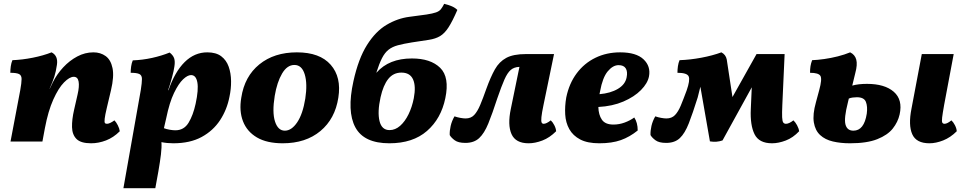

<svg xmlns="http://www.w3.org/2000/svg" viewBox="-20 -741 5051 1005"><path d="M35 0 86 -269Q93 -308 93 -327.5Q93 -347 79.5 -353.5Q66 -360 34 -360Q34 -377 36.5 -394.5Q39 -412 45 -426Q97 -428 152 -439Q207 -450 250 -467Q285 -449 278 -402Q273 -367 264.5 -340Q256 -313 240 -278V-276L257 -311Q278 -353 311 -388.5Q344 -424 384.5 -445.5Q425 -467 469 -467Q506 -467 533 -447.5Q560 -428 569 -384.5Q578 -341 561 -269L539 -176Q530 -138 528 -120Q526 -102 529 -97.5Q532 -93 540 -93Q554 -93 579 -111Q588 -102 596.5 -85.5Q605 -69 607 -54Q574 -21 535 -6Q496 9 457 9Q403 9 380.5 -13.5Q358 -36 357 -75.5Q356 -115 368 -167L386 -246Q396 -289 391.5 -314Q387 -339 366 -339Q344 -339 315 -309.5Q286 -280 259 -220Q232 -160 215 -70L202 0Z M626 244 717 -270Q723 -308 723 -327.5Q723 -347 709.5 -353.5Q696 -360 664 -360Q664 -376 666.5 -393.5Q669 -411 675 -425Q727 -427 776.5 -438Q826 -449 868 -466Q886 -452 891.5 -436Q897 -420 893 -394Q890 -371 880 -334.5Q870 -298 862 -275L860 -269H862Q895 -365 946.5 -416Q998 -467 1065 -467Q1111 -467 1138 -446.5Q1165 -426 1177 -392Q1189 -358 1189.5 -316.5Q1190 -275 1181 -234Q1168 -167 1132 -112Q1096 -57 1035.5 -24Q975 9 887 9Q854 9 825 3Q827 29 822.5 66.5Q818 104 809 156L793 244ZM850 -122 838 -70Q851 -65 868 -62Q885 -59 898 -59Q943 -59 967 -98.5Q991 -138 1004 -198Q1020 -272 1013 -310Q1006 -348 980 -348Q962 -348 938.5 -326Q915 -304 891 -254.5Q867 -205 850 -122Z M1460 9Q1377 9 1325 -21.5Q1273 -52 1252 -106Q1231 -160 1243 -230Q1260 -341 1337.5 -404Q1415 -467 1534 -467Q1654 -467 1711 -402Q1768 -337 1751 -230Q1734 -119 1657 -55Q1580 9 1460 9ZM1471 -57Q1506 -57 1535.5 -100.5Q1565 -144 1578 -225Q1590 -303 1575 -352Q1560 -401 1521 -401Q1483 -401 1456.5 -356Q1430 -311 1418 -239Q1404 -153 1419.5 -105Q1435 -57 1471 -57Z M2018 9Q1885 9 1840 -74.5Q1795 -158 1830 -316Q1856 -434 1901 -505.5Q1946 -577 2003.5 -611Q2061 -645 2123 -653Q2180 -660 2212.5 -665Q2245 -670 2262 -676Q2279 -682 2287.5 -692.5Q2296 -703 2305 -721Q2326 -716 2344 -708.5Q2362 -701 2374 -689Q2348 -629 2327.5 -597.5Q2307 -566 2283.5 -552Q2260 -538 2225 -532.5Q2190 -527 2136 -519Q2092 -512 2062.5 -504Q2033 -496 2013.5 -480.5Q1994 -465 1979.5 -436.5Q1965 -408 1950 -361H1951Q2016 -435 2136 -435Q2234 -435 2284 -386Q2334 -337 2311 -227Q2289 -120 2215 -55.5Q2141 9 2018 9ZM2019 -60Q2049 -60 2074.5 -82.5Q2100 -105 2118.5 -143Q2137 -181 2146 -227Q2158 -290 2142 -325.5Q2126 -361 2081 -361Q2039 -361 2012.5 -328Q1986 -295 1972 -232Q1955 -155 1966.5 -107.5Q1978 -60 2019 -60Z M2747 9Q2679 9 2657.5 -39Q2636 -87 2654 -172L2699 -391Q2671 -390 2653.5 -375Q2636 -360 2620.5 -325Q2605 -290 2583 -226Q2557 -146 2536 -94.5Q2515 -43 2488 -18Q2461 7 2416 7Q2379 7 2360.5 -6.5Q2342 -20 2334 -34Q2333 -56 2339 -82Q2345 -108 2359 -132Q2373 -127 2389.5 -124Q2406 -121 2417 -121Q2445 -121 2462 -139Q2479 -157 2493.5 -191.5Q2508 -226 2526 -277Q2548 -338 2570.5 -378Q2593 -418 2630 -438Q2667 -458 2733 -458H2880L2825 -192Q2816 -149 2814 -128Q2812 -107 2815 -100Q2818 -93 2826 -93Q2840 -93 2863 -111Q2873 -102 2881.5 -85.5Q2890 -69 2891 -54Q2857 -20 2819 -5.5Q2781 9 2747 9Z M3117 9Q3055 9 3017 -11Q2979 -31 2960 -65Q2941 -99 2938.5 -142Q2936 -185 2944 -231Q2959 -304 2998.5 -357Q3038 -410 3096.5 -438.5Q3155 -467 3226 -467Q3310 -467 3348.5 -430.5Q3387 -394 3377 -341Q3370 -305 3335 -269.5Q3300 -234 3243 -209.5Q3186 -185 3112 -181Q3113 -140 3130.5 -114.5Q3148 -89 3191 -89Q3221 -89 3249.5 -99.5Q3278 -110 3300 -126Q3318 -99 3318 -58Q3276 -24 3229.5 -7.5Q3183 9 3117 9ZM3121 -263Q3120 -255 3118 -248Q3176 -253 3214.5 -276Q3253 -299 3260 -336Q3266 -366 3255.5 -383Q3245 -400 3218 -400Q3188 -400 3161 -367.5Q3134 -335 3121 -263Z M4021 9Q3953 9 3929.5 -38.5Q3906 -86 3910 -170L3915 -284L3762 -6Q3731 5 3696 -1L3646 -287L3632 -231Q3606 -148 3585.5 -95.5Q3565 -43 3538.5 -18Q3512 7 3467 7Q3430 7 3411.5 -6.5Q3393 -20 3385 -34Q3384 -56 3390 -82Q3396 -108 3410 -132Q3424 -127 3440.5 -124Q3457 -121 3468 -121Q3496 -121 3513 -138.5Q3530 -156 3543.5 -188.5Q3557 -221 3574 -267Q3593 -321 3585 -340.5Q3577 -360 3526 -360Q3526 -377 3528.5 -394.5Q3531 -412 3537 -426Q3593 -428 3651.5 -439Q3710 -450 3756 -467Q3779 -455 3784 -430L3814 -233L3940 -458H4087L4075 -192Q4073 -149 4074 -127.5Q4075 -106 4080 -99.5Q4085 -93 4094 -93Q4110 -93 4133 -111Q4143 -102 4152 -85.5Q4161 -69 4163 -54Q4131 -20 4093 -5.5Q4055 9 4021 9Z M4429 9Q4380 9 4339.5 -0.5Q4299 -10 4273 -34Q4247 -58 4240 -100Q4233 -142 4251 -206L4268 -269Q4284 -327 4274.5 -343.5Q4265 -360 4220 -360Q4220 -380 4222.5 -395Q4225 -410 4231 -426Q4259 -427 4294.5 -432Q4330 -437 4365.5 -446Q4401 -455 4430 -467Q4455 -455 4462 -429Q4469 -403 4457 -359L4441 -293Q4473 -302 4518 -302Q4611 -302 4658.5 -260.5Q4706 -219 4689 -142Q4680 -102 4653 -68Q4626 -34 4572 -12.5Q4518 9 4429 9ZM4845 9Q4776 9 4755 -38.5Q4734 -86 4751 -172L4805 -458H4972L4922 -192Q4914 -147 4911.5 -126Q4909 -105 4912.5 -99Q4916 -93 4924 -93Q4938 -93 4960 -111Q4970 -102 4978.5 -85.5Q4987 -69 4988 -54Q4955 -21 4917 -6Q4879 9 4845 9ZM4418 -204Q4397 -122 4405.5 -89.5Q4414 -57 4447 -57Q4503 -57 4517 -146Q4522 -183 4512.5 -207.5Q4503 -232 4465 -232Q4456 -232 4443.5 -230.5Q4431 -229 4423 -225Z"/></svg>

Font: Vollkorn ExtraBold
Style: Italic
Weight: 800
Italic angle: -11°
Designer: Friedrich Althausen
Foundry: Friedrich Althausen
Version: Version 5.000; ttfautohint (v1.8.3)